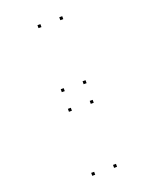

<svg xmlns="http://www.w3.org/2000/svg" viewBox="-182 -912 983 1223"><g transform="rotate(-20 310.0 -300.5)"><path d="M394 -791V-811H374V-791ZM246 -791V-811H226V-791ZM246 -357V-377H226V-357ZM394 -357V-377H374V-357ZM394 -224V-244H374V-224ZM246 -224V-244H226V-224ZM246 210V190H226V210ZM394 210V190H374V210Z"/></g></svg>

Font: Monaspace Radon Dots Var
Style: Regular
Weight: 400
Designer: Riley Cran and the Lettermatic Team
Version: Version 1.100 (Monaspace Radon Dots)